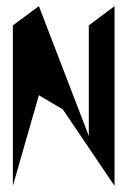

<svg xmlns="http://www.w3.org/2000/svg" viewBox="-20 -795 435 627"><path d="M22 -188 107 -484 185 -438 354 -188V-775L270 -712V-351L107 -775L22 -712Z"/></svg>

Font: bitstorm
Style: ulcn
Weight: 400
Version: Version 0.2